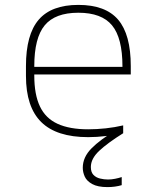

<svg xmlns="http://www.w3.org/2000/svg" viewBox="-20 -550 640 784"><path d="M340 10Q211 10 148.5 -51.5Q86 -113 86 -240V-280Q86 -409 138 -469.5Q190 -530 300 -530Q411 -530 462.5 -469.5Q514 -409 514 -280V-246H105V-277H493L480 -263V-279Q480 -395 437.5 -446.5Q395 -498 300 -498Q205 -498 162.5 -446.5Q120 -395 120 -280V-241Q120 -164 143 -115.5Q166 -67 215 -44.5Q264 -22 340 -22Q375 -22 412 -26Q449 -30 483 -38V-6Q450 1 412.5 5.5Q375 10 340 10ZM419 214Q379 214 356.5 201.5Q334 189 326 171Q318 153 318 135Q318 92 353.5 56Q389 20 453 -18L483 -6Q419 34 385 66Q351 98 351 132Q351 153 361.5 164Q372 175 388.5 179Q405 183 421 183Q435 183 450 180Q465 177 477 173V206Q464 210 449 212Q434 214 419 214Z"/></svg>

Font: M PLUS Code Latin Expanded ExtraLight
Style: Regular
Weight: 250
Width: 7
Designer: Coji Morishita
Foundry: UNDERFOREST DESIGN
Version: Version 1.002; ttfautohint (v1.8.3)